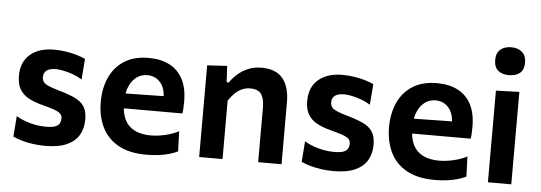

<svg xmlns="http://www.w3.org/2000/svg" viewBox="-49 -882 2925 1039"><g transform="rotate(5 1413.5 -363.0)"><path d="M224 12.5Q189.5 12.5 157.2 8Q125 3.5 97 -4.5Q69 -12.5 48 -22.5L56.5 -134.5Q79 -121 105.8 -111.2Q132.5 -101.5 161.5 -96.2Q190.5 -91 219 -91Q241 -91 259 -94.8Q277 -98.5 287.8 -110Q298.5 -121.5 298.5 -144Q298.5 -159.5 287.8 -169.5Q277 -179.5 252.5 -188Q228 -196.5 185.5 -207.5Q143 -218.5 112.2 -235.8Q81.5 -253 65.2 -281Q49 -309 49 -353.5Q49 -428.5 97 -469.5Q145 -510.5 226.5 -510.5Q261 -510.5 293.5 -505.2Q326 -500 352.8 -491.8Q379.5 -483.5 397.5 -475L388.5 -362.5Q365.5 -377 338.5 -386.8Q311.5 -396.5 286.5 -401.5Q261.5 -406.5 245 -406.5Q226.5 -406.5 211.5 -401.8Q196.5 -397 187.8 -386Q179 -375 179 -357.5Q179 -343 186 -332.2Q193 -321.5 212.8 -312.5Q232.5 -303.5 271 -292.5Q323 -278 357.8 -262Q392.5 -246 410 -219.8Q427.5 -193.5 427.5 -148.5Q427.5 -100.5 406.8 -64.5Q386 -28.5 341.2 -8Q296.5 12.5 224 12.5Z M773.5 12.5Q679.5 12.5 619.5 -21.5Q559.5 -55.5 531 -115Q502.5 -174.5 502.5 -251Q502.5 -327 529.8 -385.8Q557 -444.5 610 -477.5Q663 -510.5 740 -510.5Q806.5 -510.5 853.8 -486.2Q901 -462 926.5 -413.8Q952 -365.5 952 -292.5Q952 -273 951.2 -257.5Q950.5 -242 948 -227L837.5 -271.5Q838.5 -278.5 839 -285.8Q839.5 -293 839.5 -299.5Q839.5 -354.5 812 -385.8Q784.5 -417 741 -417Q708 -417 683 -398.2Q658 -379.5 643.5 -346Q629 -312.5 629 -268.5V-249Q629 -200.5 646 -165.8Q663 -131 698.5 -112.2Q734 -93.5 788 -93.5Q809 -93.5 835.2 -97.2Q861.5 -101 888.5 -109Q915.5 -117 939 -129.5L943 -20.5Q924 -11 898.5 -3.5Q873 4 841.5 8.2Q810 12.5 773.5 12.5ZM552.5 -227V-306.5L873 -312L948 -283.5V-227Z M1059 0Q1059 -54 1059 -104.5Q1059 -155 1059 -217V-267Q1059 -323.5 1059 -381.5Q1059 -439.5 1059 -498L1167 -504.5L1172 -416H1183.5Q1200 -440 1224.2 -461.8Q1248.5 -483.5 1280.8 -497.2Q1313 -511 1354.5 -511Q1431 -511 1468.8 -466.2Q1506.5 -421.5 1506.5 -334Q1506.5 -301.5 1506.5 -274.2Q1506.5 -247 1506.5 -217Q1506.5 -156.5 1506.5 -105.2Q1506.5 -54 1506.5 0H1379.5Q1379.5 -54 1379.5 -104.5Q1379.5 -155 1379.5 -210.5V-295Q1379.5 -344 1362.8 -369Q1346 -394 1302.5 -394Q1277 -394 1255.8 -383.8Q1234.5 -373.5 1217.2 -356.2Q1200 -339 1186 -317.5V-210.5Q1186 -153.5 1186 -103.8Q1186 -54 1186 0Z M1790 12.5Q1755.5 12.5 1723.2 8Q1691 3.5 1663 -4.5Q1635 -12.5 1614 -22.5L1622.5 -134.5Q1645 -121 1671.8 -111.2Q1698.5 -101.5 1727.5 -96.2Q1756.5 -91 1785 -91Q1807 -91 1825 -94.8Q1843 -98.5 1853.8 -110Q1864.5 -121.5 1864.5 -144Q1864.5 -159.5 1853.8 -169.5Q1843 -179.5 1818.5 -188Q1794 -196.5 1751.5 -207.5Q1709 -218.5 1678.2 -235.8Q1647.5 -253 1631.2 -281Q1615 -309 1615 -353.5Q1615 -428.5 1663 -469.5Q1711 -510.5 1792.5 -510.5Q1827 -510.5 1859.5 -505.2Q1892 -500 1918.8 -491.8Q1945.5 -483.5 1963.5 -475L1954.5 -362.5Q1931.5 -377 1904.5 -386.8Q1877.5 -396.5 1852.5 -401.5Q1827.5 -406.5 1811 -406.5Q1792.5 -406.5 1777.5 -401.8Q1762.5 -397 1753.8 -386Q1745 -375 1745 -357.5Q1745 -343 1752 -332.2Q1759 -321.5 1778.8 -312.5Q1798.5 -303.5 1837 -292.5Q1889 -278 1923.8 -262Q1958.5 -246 1976 -219.8Q1993.5 -193.5 1993.5 -148.5Q1993.5 -100.5 1972.8 -64.5Q1952 -28.5 1907.2 -8Q1862.5 12.5 1790 12.5Z M2339.5 12.5Q2245.5 12.5 2185.5 -21.5Q2125.5 -55.5 2097 -115Q2068.5 -174.5 2068.5 -251Q2068.5 -327 2095.8 -385.8Q2123 -444.5 2176 -477.5Q2229 -510.5 2306 -510.5Q2372.5 -510.5 2419.8 -486.2Q2467 -462 2492.5 -413.8Q2518 -365.5 2518 -292.5Q2518 -273 2517.2 -257.5Q2516.5 -242 2514 -227L2403.5 -271.5Q2404.5 -278.5 2405 -285.8Q2405.5 -293 2405.5 -299.5Q2405.5 -354.5 2378 -385.8Q2350.5 -417 2307 -417Q2274 -417 2249 -398.2Q2224 -379.5 2209.5 -346Q2195 -312.5 2195 -268.5V-249Q2195 -200.5 2212 -165.8Q2229 -131 2264.5 -112.2Q2300 -93.5 2354 -93.5Q2375 -93.5 2401.2 -97.2Q2427.5 -101 2454.5 -109Q2481.5 -117 2505 -129.5L2509 -20.5Q2490 -11 2464.5 -3.5Q2439 4 2407.5 8.2Q2376 12.5 2339.5 12.5ZM2118.5 -227V-306.5L2439 -312L2514 -283.5V-227Z M2627.5 0Q2627.5 -54 2627.5 -104.5Q2627.5 -155 2627.5 -217V-267Q2627.5 -315 2627.5 -353.8Q2627.5 -392.5 2627.5 -427.2Q2627.5 -462 2627.5 -498L2754.5 -502Q2754.5 -465.5 2754.5 -430Q2754.5 -394.5 2754.5 -355.2Q2754.5 -316 2754.5 -267V-217Q2754.5 -155 2754.5 -104.5Q2754.5 -54 2754.5 0ZM2689.5 -587.5Q2653 -587.5 2631 -605.8Q2609 -624 2609 -664Q2609 -700.5 2631 -719.8Q2653 -739 2690.5 -739Q2728 -739 2749.8 -719Q2771.5 -699 2771.5 -664Q2771.5 -624 2749.8 -605.8Q2728 -587.5 2689.5 -587.5Z"/></g></svg>

Font: Commissioner Thin SemiBold
Style: Regular
Weight: 600
Version: Version 1.000